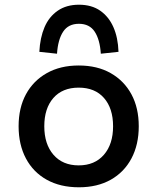

<svg xmlns="http://www.w3.org/2000/svg" viewBox="-20 -786 668 815"><path d="M315 9Q236 9 178.5 -23Q121 -55 90 -113.5Q59 -172 59 -250Q59 -328 90 -385.5Q121 -443 178.5 -475.5Q236 -508 314 -508Q393 -508 450 -475.5Q507 -443 538 -385.5Q569 -328 569 -250Q569 -172 538 -113.5Q507 -55 450 -23Q393 9 315 9ZM314 -84Q382 -84 421 -129Q460 -174 460 -250Q460 -326 421.5 -370Q383 -414 314 -414Q245 -414 206.5 -370Q168 -326 168 -250Q168 -174 207 -129Q246 -84 314 -84ZM222 -558 147 -566Q150 -626 169 -670.5Q188 -715 225 -740.5Q262 -766 315 -766Q369 -766 405.5 -740.5Q442 -715 461.5 -670.5Q481 -626 483 -566L408 -558Q404 -618 382 -651.5Q360 -685 315 -685Q270 -685 248 -651.5Q226 -618 222 -558Z"/></svg>

Font: Nunito Sans 7pt SemiBold
Style: Regular
Weight: 600
Designer: Vernon Adams
Foundry: Vernon Adams
Version: Version 3.101;gftools[0.9.27]